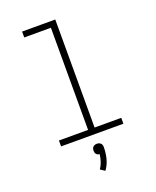

<svg xmlns="http://www.w3.org/2000/svg" viewBox="-173 -834 945 1164"><g transform="rotate(-20 300.0 -252.0)"><path d="M99 0V-38H287V-697H115V-735H329V-38H501V0ZM301 231 272 212Q285 193 292.5 170.5Q300 148 303 124Q297 124 291.5 121.5Q286 119 282 114.5Q278 110 276.5 104Q275 98 275 92Q275 85 277 78.5Q279 72 284 67.5Q289 63 295 61Q301 59 308 59Q315 59 321 61Q327 63 332 67.5Q337 72 339 78.5Q341 85 341 92Q341 129 332 165Q323 201 301 231Z"/></g></svg>

Font: Iosevka Extralight Extended
Style: Regular
Weight: 200
Width: 7
Monospace: yes
Designer: Belleve Invis
Foundry: Belleve Invis
Version: Version 32.5.0; ttfautohint (v1.8.4)